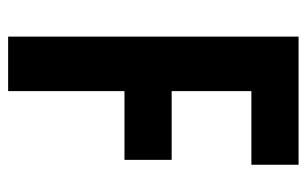

<svg xmlns="http://www.w3.org/2000/svg" viewBox="-161 -593 754 472"><g transform="rotate(90 216.0 -357.0)"><path d="M204 0H70V-714H385V-598H204V-402H373V-286H204Z"/></g></svg>

Font: Noto Sans Sinhala UI ExtraCondensed
Style: Bold
Weight: 700
Width: 2
Designer: Jelle Bosma - Monotype Design Team
Foundry: Monotype Imaging Inc.
Version: Version 2.006; ttfautohint (v1.8.4.7-5d5b)